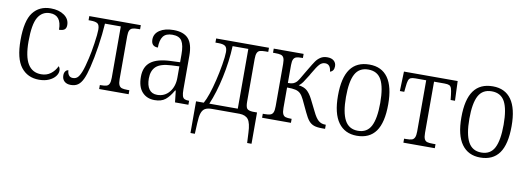

<svg xmlns="http://www.w3.org/2000/svg" viewBox="-59 -900 4034 1468"><g transform="rotate(10 1958.0 -166.5)"><path d="M52 -264Q52 -415 101 -479Q150 -543 239 -543Q302 -543 343 -514.5Q384 -486 384 -439Q384 -414 370 -403.5Q356 -393 328 -393Q328 -506 239 -506Q178 -506 146 -452Q114 -398 114 -265Q114 -147 148.5 -90.5Q183 -34 252 -34Q295 -34 326 -57.5Q357 -81 374 -118Q386 -106 386 -85Q386 -63 369 -41Q352 -19 319.5 -4.5Q287 10 243 10Q154 10 103 -55.5Q52 -121 52 -264Z M421 -56Q421 -75 430 -87.5Q439 -100 453 -100Q453 -79 463.5 -63.5Q474 -48 496 -48Q517 -48 531.5 -61Q546 -74 560.5 -110.5Q575 -147 591 -218Q602 -263 613 -337.5Q624 -412 624 -445Q624 -482 608 -493Q592 -504 553 -504H538V-536H938V-504H925Q896 -504 880.5 -499.5Q865 -495 857.5 -480.5Q850 -466 850 -436V-102Q850 -71 857.5 -55.5Q865 -40 880 -35.5Q895 -31 923 -31H938V0H709V-31H716Q745 -31 760 -35.5Q775 -40 782 -55.5Q789 -71 789 -102V-500H666Q661 -418 646.5 -322.5Q632 -227 614 -154Q599 -92 582.5 -57.5Q566 -23 544 -8Q522 7 489 7Q457 7 439 -10Q421 -27 421 -56Z M1007 -148Q1007 -226 1056.5 -264Q1106 -302 1210 -306L1283 -309V-371Q1283 -441 1263 -473.5Q1243 -506 1190 -506Q1139 -506 1117.5 -477Q1096 -448 1096 -390Q1044 -390 1044 -444Q1044 -489 1084.5 -516Q1125 -543 1192 -543Q1270 -543 1307 -502.5Q1344 -462 1344 -371V-109Q1344 -76 1349 -59.5Q1354 -43 1365.5 -37Q1377 -31 1399 -31H1402V0H1298L1288 -90H1283Q1255 -40 1224 -15Q1193 10 1140 10Q1080 10 1043.5 -30Q1007 -70 1007 -148ZM1283 -189V-277L1220 -274Q1138 -270 1103.5 -238.5Q1069 -207 1069 -145Q1069 -92 1090 -62.5Q1111 -33 1153 -33Q1211 -33 1247 -77Q1283 -121 1283 -189Z M1455 -36H1515Q1548 -95 1579 -224Q1593 -282 1604 -347Q1615 -412 1615 -446Q1615 -481 1599 -492.5Q1583 -504 1546 -504H1523V-536H1933V-504H1911Q1883 -504 1868.5 -499.5Q1854 -495 1847 -479.5Q1840 -464 1840 -433V-102Q1840 -62 1850.5 -48.5Q1861 -35 1894 -33H1929V210H1895L1891 130Q1888 56 1867 28.5Q1846 1 1799 0H1587Q1551 0 1532 11Q1513 22 1504 48.5Q1495 75 1493 126L1489 210H1455ZM1779 -36V-500H1657Q1652 -380 1625 -254.5Q1598 -129 1558 -36Z M1974 -31H1988Q2017 -31 2032 -36Q2047 -41 2054 -56.5Q2061 -72 2061 -105V-433Q2061 -465 2054 -480Q2047 -495 2031.5 -499.5Q2016 -504 1985 -504H1970V-536H2202V-504H2196Q2166 -504 2151.5 -499.5Q2137 -495 2129.5 -480.5Q2122 -466 2122 -435V-296Q2149 -296 2163 -301.5Q2177 -307 2189 -319Q2203 -334 2237 -395Q2246 -409 2255 -425Q2282 -471 2297 -492.5Q2312 -514 2333.5 -528Q2355 -542 2386 -542Q2419 -542 2437 -526Q2455 -510 2455 -484Q2455 -446 2424 -437Q2419 -494 2377 -494Q2352 -494 2333.5 -473.5Q2315 -453 2287 -404Q2285 -400 2281.5 -395Q2278 -390 2275 -383Q2250 -342 2236.5 -323Q2223 -304 2207 -293Q2248 -288 2271.5 -268Q2295 -248 2316 -207L2362 -115Q2384 -69 2405.5 -50.5Q2427 -32 2457 -32H2463V0H2440Q2399 0 2375.5 -8.5Q2352 -17 2335 -37.5Q2318 -58 2299 -99L2255 -192Q2241 -221 2226 -235.5Q2211 -250 2187.5 -255.5Q2164 -261 2122 -261V-103Q2122 -71 2129 -55.5Q2136 -40 2150.5 -35.5Q2165 -31 2194 -31H2198V0H1974Z M2516 -268Q2516 -407 2565 -475Q2614 -543 2713 -543Q2808 -543 2857 -474Q2906 -405 2906 -268Q2906 -126 2857 -58Q2808 10 2710 10Q2617 10 2566.5 -59.5Q2516 -129 2516 -268ZM2844 -268Q2844 -389 2813 -446.5Q2782 -504 2711 -504Q2640 -504 2609 -446.5Q2578 -389 2578 -268Q2578 -148 2610 -88.5Q2642 -29 2712 -29Q2783 -29 2813.5 -88Q2844 -147 2844 -268Z M3071 -31H3086Q3115 -31 3130 -35.5Q3145 -40 3152.5 -55.5Q3160 -71 3160 -102V-500H3077Q3052 -500 3040 -494.5Q3028 -489 3022.5 -473Q3017 -457 3014 -422L3010 -384H2976L2981 -536H3398L3404 -384H3370L3366 -422Q3362 -457 3356.5 -473Q3351 -489 3339 -494.5Q3327 -500 3302 -500H3221V-102Q3221 -71 3228 -55.5Q3235 -40 3250 -35.5Q3265 -31 3294 -31H3315V0H3071Z M3474 -268Q3474 -407 3523 -475Q3572 -543 3671 -543Q3766 -543 3815 -474Q3864 -405 3864 -268Q3864 -126 3815 -58Q3766 10 3668 10Q3575 10 3524.5 -59.5Q3474 -129 3474 -268ZM3802 -268Q3802 -389 3771 -446.5Q3740 -504 3669 -504Q3598 -504 3567 -446.5Q3536 -389 3536 -268Q3536 -148 3568 -88.5Q3600 -29 3670 -29Q3741 -29 3771.5 -88Q3802 -147 3802 -268Z"/></g></svg>

Font: Noto Serif NarrowLight
Style: Regular
Weight: 300
Width: 4
Designer: Monotype Design Team
Foundry: Monotype Imaging Inc.
Version: Version 1.001